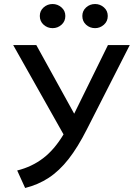

<svg xmlns="http://www.w3.org/2000/svg" viewBox="-20 -924 670 955"><path d="M105 11 65.5 -76Q138 -94 194.2 -136.8Q250.5 -179.5 296 -255.5L45.5 -700H160.5L349 -358.5L517 -700H625.5L412 -280.5Q367 -191.5 321 -132.8Q275 -74 222.2 -39.5Q169.5 -5 105 11ZM241.5 -784Q216 -784 197 -801Q178 -818 178 -844.5Q178 -870.5 197 -887.2Q216 -904 241.5 -904Q266.5 -904 285.8 -887.2Q305 -870.5 305 -844.5Q305 -818 286 -801Q267 -784 241.5 -784ZM453 -784Q427 -784 408.2 -801Q389.5 -818 389.5 -844.5Q389.5 -870 408.2 -887Q427 -904 453 -904Q478 -904 497 -887.2Q516 -870.5 516 -844.5Q516 -818 496.8 -801Q477.5 -784 453 -784Z"/></svg>

Font: Geologica Light
Style: Regular
Weight: 300
Designer: Sindre Bremnes, Frode Helland
Foundry: Monokrom Skriftforlag AS
Version: Version 1.010; ttfautohint (v1.8.4.7-5d5b);gftools[0.9.28]